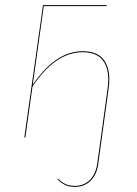

<svg xmlns="http://www.w3.org/2000/svg" viewBox="-20 -537 537 750"><path d="M407 -226Q407 -209 404 -189L378 0L364 102Q358 146 333.5 169.5Q309 193 273 193Q250 193 234.5 185.5Q219 178 205 164L207 161Q221 175 236 182Q251 189 273 189Q307 189 330.5 166.5Q354 144 360 101L374 0L400 -189Q403 -209 403 -226Q403 -277 378.5 -305Q354 -333 303 -333Q196 -333 107 -199L79 0H75L148 -517H397L396 -513H151L108 -206Q197 -337 303 -337Q356 -337 381.5 -308Q407 -279 407 -226Z"/></svg>

Font: Fira Sans Condensed Four
Style: Italic
Weight: 100
Width: 3
Italic angle: -8°
Designer: bBox Type GmbH & Carrois Corporate GbR & Edenspiekermann AG
Foundry: bBox Type GmbH & Carrois Corporate GbR & Edenspiekermann AG
Version: Version 4.301